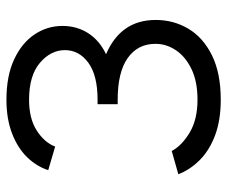

<svg xmlns="http://www.w3.org/2000/svg" viewBox="-76 -636 722 611"><g transform="rotate(-90 285.5 -331.0)"><path d="M259 -382H273Q351 -382 391 -411.5Q431 -441 431 -486Q431 -531 390.5 -565.5Q350 -600 273 -600Q213 -600 175 -575.5Q137 -551 124 -517L49 -539Q61 -576 90 -606Q119 -636 165.5 -654Q212 -672 273 -672Q349 -672 401.5 -647.5Q454 -623 481 -582.5Q508 -542 508 -494Q508 -448 485 -412Q462 -376 418 -355Q472 -332 499.5 -292.5Q527 -253 527 -197Q527 -140 499 -93Q471 -46 414.5 -18Q358 10 273 10Q208 10 160 -8Q112 -26 81 -57Q50 -88 36 -125L110 -146Q127 -114 168.5 -89Q210 -64 273 -64Q331 -64 370.5 -83Q410 -102 430.5 -132.5Q451 -163 451 -198Q451 -254 406 -286Q361 -318 273 -318H259Z"/></g></svg>

Font: Nata Sans
Style: Regular
Weight: 400
Designer: Daniel Uzquiano Cruz
Version: Version 1.001